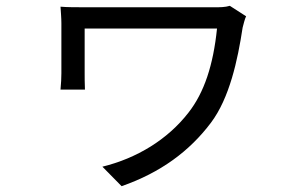

<svg xmlns="http://www.w3.org/2000/svg" viewBox="-20 -560 1040 660"><path d="M770 -540C754 -535 735 -535 718 -535H278C243 -535 210 -535 188 -537C189 -520 191 -499 191 -480V-308C191 -293 190 -272 188 -252H272C271 -272 271 -297 271 -308V-462H726C713 -336 682 -242 628 -173C556 -80 450 -16 332 13L398 80C533 33 632 -41 705 -138C769 -223 797 -353 814 -465C816 -473 822 -497 826 -504Z"/></svg>

Font: Noto Sans CJK TC Regular
Style: Regular
Weight: 400
Designer: Ryoko NISHIZUKA (kana & ideographs); Paul D. Hunt (Latin, Greek & Cyrillic); Wenlong ZHANG (bopomofo); Sandoll Communica
Foundry: Adobe Systems Incorporated
Version: Version 1.001;PS 1.001;hotconv 1.0.78;makeotf.lib2.5.61930